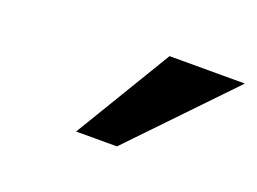

<svg xmlns="http://www.w3.org/2000/svg" viewBox="-50 -922 567 424"><g transform="rotate(20 233.0 -710.5)"><path d="M152 -597H248L466 -824H289Z"/></g></svg>

Font: Geom SemiBold
Style: Bold Italic
Weight: 600
Italic angle: -10°
Version: Version 1.102